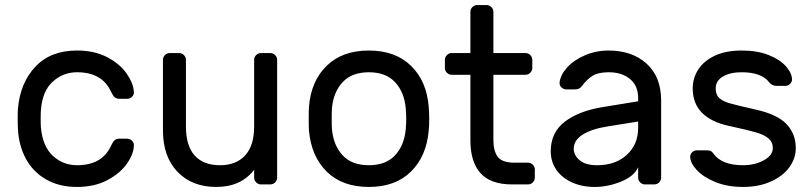

<svg xmlns="http://www.w3.org/2000/svg" viewBox="-20 -730 3214 760"><path d="M420 -154Q427 -169 434 -175Q441 -181 453 -181H483Q494 -181 502 -173.5Q510 -166 510 -156Q510 -122 483 -83Q456 -44 405 -17Q354 10 285 10Q214 10 162 -20Q110 -50 82 -102.5Q54 -155 51 -220Q50 -232 50 -266Q50 -290 51 -300Q60 -402 120 -466Q180 -530 285 -530Q354 -530 404.5 -503.5Q455 -477 481.5 -438.5Q508 -400 510 -366Q511 -355 502.5 -347Q494 -339 483 -339H453Q441 -339 434 -345Q427 -351 420 -366Q385 -444 285 -444Q230 -444 189 -407Q148 -370 142 -295Q141 -284 141 -259Q141 -236 142 -225Q149 -150 189.5 -113Q230 -76 285 -76Q385 -76 420 -154Z M652 -520H689Q700 -520 708 -512Q716 -504 716 -493V-229Q716 -153 750.5 -114.5Q785 -76 851 -76Q915 -76 950.5 -115Q986 -154 986 -229V-493Q986 -504 994 -512Q1002 -520 1013 -520H1050Q1061 -520 1069 -512Q1077 -504 1077 -493V-27Q1077 -16 1069 -8Q1061 0 1050 0H1013Q1002 0 994 -8Q986 -16 986 -27V-58Q934 10 836 10Q740 10 682.5 -50Q625 -110 625 -214V-493Q625 -504 633 -512Q641 -520 652 -520Z M1679 -259Q1679 -235 1677 -213Q1668 -111 1606.5 -50.5Q1545 10 1440 10Q1335 10 1273.5 -50.5Q1212 -111 1203 -213Q1202 -224 1202 -259Q1202 -296 1203 -307Q1211 -409 1273 -469.5Q1335 -530 1440 -530Q1545 -530 1607 -469.5Q1669 -409 1677 -307Q1679 -285 1679 -259ZM1440 -444Q1373 -444 1336.5 -405Q1300 -366 1294 -302Q1293 -290 1293 -259Q1293 -229 1294 -218Q1300 -154 1336.5 -115Q1373 -76 1440 -76Q1507 -76 1543.5 -115Q1580 -154 1586 -218Q1588 -240 1588 -259Q1588 -278 1586 -302Q1580 -366 1543.5 -405Q1507 -444 1440 -444Z M2017 -86H2070Q2081 -86 2089 -78Q2097 -70 2097 -59V-27Q2097 -16 2089 -8Q2081 0 2070 0H2007Q1922 0 1882 -44.5Q1842 -89 1842 -175V-434H1768Q1757 -434 1749 -442Q1741 -450 1741 -461V-493Q1741 -504 1749 -512Q1757 -520 1768 -520H1842V-683Q1842 -694 1850 -702Q1858 -710 1869 -710H1906Q1917 -710 1925 -702Q1933 -694 1933 -683V-520H2060Q2071 -520 2079 -512Q2087 -504 2087 -493V-461Q2087 -450 2079 -442Q2071 -434 2060 -434H1933V-175Q1933 -132 1950.5 -109Q1968 -86 2017 -86Z M2506 -329V-342Q2506 -391 2473.5 -417.5Q2441 -444 2389 -444Q2349 -444 2326.5 -430.5Q2304 -417 2284 -390Q2278 -382 2271 -379Q2264 -376 2252 -376H2222Q2211 -376 2202.5 -384Q2194 -392 2195 -403Q2198 -433 2224.5 -462.5Q2251 -492 2295 -511Q2339 -530 2389 -530Q2482 -530 2539.5 -478Q2597 -426 2597 -332V-27Q2597 -16 2589 -8Q2581 0 2570 0H2533Q2522 0 2514 -8Q2506 -16 2506 -27V-68Q2490 -32 2438 -11Q2386 10 2334 10Q2283 10 2243 -8.5Q2203 -27 2181.5 -59Q2160 -91 2160 -131Q2160 -206 2216 -248.5Q2272 -291 2365 -306ZM2506 -249 2388 -230Q2323 -220 2287 -197.5Q2251 -175 2251 -141Q2251 -116 2274 -96Q2297 -76 2344 -76Q2416 -76 2461 -117Q2506 -158 2506 -224Z M2722 -380Q2722 -421 2744 -455Q2766 -489 2809.5 -509.5Q2853 -530 2916 -530Q2978 -530 3023 -512Q3068 -494 3091.5 -467Q3115 -440 3115 -415Q3115 -405 3107 -397.5Q3099 -390 3088 -390H3055Q3036 -390 3025 -404Q2994 -444 2916 -444Q2870 -444 2841.5 -427Q2813 -410 2813 -380Q2813 -355 2827 -342Q2841 -329 2869 -321Q2897 -313 2968 -297Q3056 -278 3093 -239Q3130 -200 3130 -144Q3130 -103 3104.5 -68Q3079 -33 3031.5 -11.5Q2984 10 2921 10Q2859 10 2811.5 -9.5Q2764 -29 2738 -57Q2712 -85 2712 -110Q2712 -120 2720 -127.5Q2728 -135 2739 -135H2775Q2784 -135 2791 -133Q2798 -131 2804 -122Q2837 -76 2921 -76Q2968 -76 3003.5 -95.5Q3039 -115 3039 -144Q3039 -168 3021.5 -182.5Q3004 -197 2971 -206.5Q2938 -216 2868 -231Q2722 -262 2722 -380Z"/></svg>

Font: Rubik
Style: Regular
Weight: 400
Designer: Hubert & Fischer
Foundry: Hubert & Fischer
Version: Version 1.100